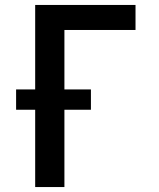

<svg xmlns="http://www.w3.org/2000/svg" viewBox="-20 -755 640 775"><path d="M122 0V-312H45V-394H122V-735H527V-634H240V-394H347V-312H240V0Z"/></svg>

Font: Iosevka Fixed Extended
Style: Bold
Weight: 700
Width: 7
Monospace: yes
Designer: Belleve Invis
Foundry: Belleve Invis
Version: Version 24.1.1; ttfautohint (v1.8.4)